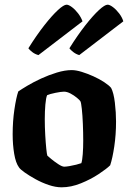

<svg xmlns="http://www.w3.org/2000/svg" viewBox="-20 -799 548 819"><path d="M243 0Q217 0 187.5 -10Q158 -20 131 -35Q104 -50 85 -63.5Q66 -77 61 -85Q47 -104 40.5 -143Q34 -182 34 -226Q34 -282 41.5 -332.5Q49 -383 58 -409Q71 -418 97 -433.5Q123 -449 155.5 -464Q188 -479 222.5 -489.5Q257 -500 286 -500Q304 -500 328.5 -492.5Q353 -485 378.5 -473.5Q404 -462 424.5 -448.5Q445 -435 454 -424Q465 -403 470 -361Q475 -319 475 -280Q475 -225 467.5 -174.5Q460 -124 450 -94Q435 -79 401 -56.5Q367 -34 325 -17Q283 0 243 0ZM254 -88Q262 -88 276.5 -90.5Q291 -93 305 -96.5Q319 -100 327 -103Q331 -115 333 -141.5Q335 -168 335 -199Q335 -233 333.5 -270Q332 -307 329 -334.5Q326 -362 323 -367Q320 -372 308 -382Q296 -392 281 -400Q266 -408 253 -408Q241 -408 216.5 -403Q192 -398 181 -393Q176 -382 173.5 -353Q171 -324 171 -291Q171 -257 173 -222.5Q175 -188 177.5 -164Q180 -140 182 -135Q185 -132 199 -120.5Q213 -109 229 -98.5Q245 -88 254 -88ZM318 -564Q304 -568 292.5 -577Q281 -586 276 -593Q311 -649 344 -691Q377 -733 402 -756Q427 -779 439 -779Q448 -779 462 -768.5Q476 -758 488.5 -741.5Q501 -725 506 -708ZM144 -564Q129 -568 117.5 -577Q106 -586 101 -593Q136 -649 169 -691Q202 -733 227 -756Q252 -779 264 -779Q273 -779 287 -768.5Q301 -758 313.5 -741.5Q326 -725 332 -708Z"/></svg>

Font: Texturina 72pt ExtraBold
Style: Regular
Weight: 800
Designer: Guillermo Torres Carreño
Foundry: Omnibus-Type
Version: Version 1.002; ttfautohint (v1.8.3)